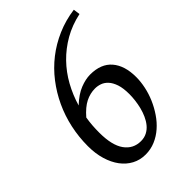

<svg xmlns="http://www.w3.org/2000/svg" viewBox="-190 -689 783 783"><g transform="rotate(-45 201.0 -297.5)"><path d="M220.2 -321.8Q191.9 -321.8 165.5 -308.6Q139.2 -295.4 111.3 -263.2Q107.9 -242.7 106.4 -222.7Q105 -202.6 105 -182.1Q105 -108.9 130.9 -73Q156.7 -37.1 201.2 -37.1Q220.7 -37.1 236.1 -45.2Q251.5 -53.2 262.7 -66.9Q273.9 -80.6 281.7 -98.1Q289.6 -115.7 294.2 -134.3Q298.8 -152.8 301 -171.6Q303.2 -190.4 303.2 -206.1Q303.2 -240.7 295.7 -263.2Q288.1 -285.6 276.1 -298.6Q264.2 -311.5 249.5 -316.7Q234.9 -321.8 220.2 -321.8ZM390.1 -581.1Q337.4 -569.8 294.4 -545.2Q251.5 -520.5 218 -486.1Q184.6 -451.7 161.1 -409.2Q137.7 -366.7 124 -319.8Q157.7 -351.6 189 -363.8Q220.2 -376 246.1 -376Q308.6 -376 340.3 -338.9Q372.1 -301.8 372.1 -235.8Q372.1 -209.5 366 -180.4Q359.9 -151.4 347.9 -123.5Q335.9 -95.7 318.8 -70.6Q301.8 -45.4 280 -26.4Q258.3 -7.3 231.9 3.9Q205.6 15.1 175.8 15.1Q144 15.1 117.9 1.2Q91.8 -12.7 73 -37.8Q54.2 -63 43.7 -98.1Q33.2 -133.3 33.2 -175.8Q33.2 -228.5 44.2 -279.1Q55.2 -329.6 76.4 -375.2Q97.7 -420.9 128.2 -460.4Q158.7 -500 198 -530.8Q237.3 -561.5 284.7 -582Q332 -602.5 386.2 -609.9Z"/></g></svg>

Font: Gentium Plus
Style: Italic
Weight: 400
Italic angle: -8°
Designer: J. Victor Gaultney, Annie Olsen, Iska Routamaa
Foundry: SIL International
Version: Version 1.510